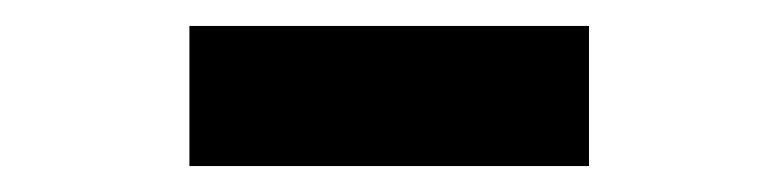

<svg xmlns="http://www.w3.org/2000/svg" viewBox="-20 -716 600 148"><path d="M126 -588V-696H434V-588Z"/></svg>

Font: Assistant ExtraBold
Style: Regular
Weight: 800
Designer: Hebrew By Ben Nathan, Latin by Paul Hunt
Version: Version 3.000